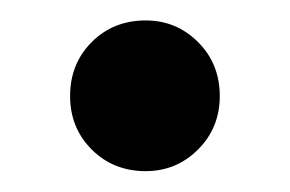

<svg xmlns="http://www.w3.org/2000/svg" viewBox="-20 -159 281 186"><path d="M192.9 -65.9Q192.9 -35.2 171.9 -14.2Q150.9 6.8 121.1 6.8Q89.8 6.8 68.8 -14.2Q47.9 -35.2 47.9 -65.9Q47.9 -97.2 68.8 -118.2Q89.8 -139.2 121.1 -139.2Q150.9 -139.2 171.9 -118.2Q192.9 -97.2 192.9 -65.9Z"/></svg>

Font: PoppinsZ Medium
Style: Regular
Weight: 500
Designer: Ninad Kale (Devanagari), Jonny Pinhorn (Latin)
Foundry: Indian Type Foundry
Version: Version 3.002;FEAKit 1.0